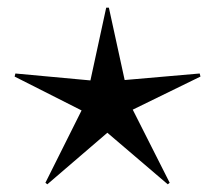

<svg xmlns="http://www.w3.org/2000/svg" viewBox="-20 -478 559 499"><path d="M416 1 259 -133 103 1 98 -3 192 -191 18 -279 20 -287 215 -269 256 -458H263L304 -270L499 -287L501 -279L325 -193L421 -3Z"/></svg>

Font: Noto Sans Arabic Cond ExtLt
Style: Regular
Weight: 200
Width: 3
Designer: Monotype Design Team, Nadine Chahine, Nizar Qandah and Khaled Hosny
Foundry: Monotype Imaging Inc.
Version: Version 2.012; ttfautohint (v1.8.4.7-5d5b)